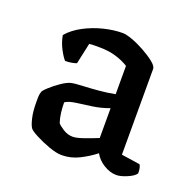

<svg xmlns="http://www.w3.org/2000/svg" viewBox="-84 -852 602 593"><g transform="rotate(20 217.0 -555.5)"><path d="M175 -346Q158 -346 133 -355Q108 -364 87 -375Q66 -386 62 -392Q56 -400 51 -421.5Q46 -443 46 -471Q46 -480 46 -489Q46 -498 49 -507Q49 -511 63 -524Q77 -537 95 -549.5Q113 -562 125 -565Q136 -568 160.5 -569Q185 -570 214 -572.5Q243 -575 268 -580V-673Q249 -685 225 -692Q201 -699 172 -699Q165 -699 155.5 -699Q146 -699 138 -698L123 -629Q118 -627 108 -625Q98 -623 86 -623Q77 -633 66.5 -653Q56 -673 52 -696Q71 -718 100.5 -733.5Q130 -749 162.5 -757Q195 -765 224 -765Q236 -765 256.5 -757.5Q277 -750 298.5 -738Q320 -726 335 -714Q350 -702 350 -693V-411L411 -402Q417 -394 417 -374Q411 -364 390 -355Q369 -346 355 -346Q334 -346 313 -359Q292 -372 282 -391Q259 -373 232 -359.5Q205 -346 175 -346ZM188 -411Q201 -411 226 -420Q251 -429 268 -436V-534Q241 -524 213 -520Q185 -516 162 -513Q139 -510 127 -502Q127 -486 129 -469Q131 -452 136 -437Q140 -431 155.5 -421Q171 -411 188 -411Z"/></g></svg>

Font: Texturina 72pt SemiBold
Style: Regular
Weight: 600
Designer: Guillermo Torres Carreño
Foundry: Omnibus-Type
Version: Version 1.002; ttfautohint (v1.8.3)